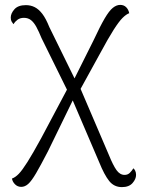

<svg xmlns="http://www.w3.org/2000/svg" viewBox="-20 -537 577 786"><path d="M479 229Q447 229 427 204Q407 179 386 127L270 -144L260 -158L150 -381Q139 -408 129 -426.5Q119 -445 107 -454.5Q95 -464 78 -464Q62 -464 51.5 -456Q41 -448 35 -438Q31 -443 27.5 -449Q24 -455 24 -465Q24 -482 39 -499Q54 -516 86 -516Q106 -516 122.5 -507.5Q139 -499 153.5 -480Q168 -461 182 -426L295 -196L304 -187L426 98Q443 140 457 159.5Q471 179 490 179Q503 179 511.5 170.5Q520 162 526 152Q530 155 533.5 162Q537 169 537 179Q537 196 522.5 212.5Q508 229 479 229ZM67 228Q52 228 41.5 217.5Q31 207 29 194Q43 189 57 174.5Q71 160 92.5 126Q114 92 149 28L268 -196L289 -149L176 83Q146 141 127.5 172.5Q109 204 95.5 216Q82 228 67 228ZM301 -157 275 -196 363 -372Q390 -430 408.5 -461.5Q427 -493 442 -505Q457 -517 472 -517Q487 -517 496.5 -507.5Q506 -498 509 -483Q496 -478 481.5 -463.5Q467 -449 445.5 -415.5Q424 -382 389 -317Z"/></svg>

Font: Arima Thin Light
Style: Regular
Weight: 300
Version: Version 1.100